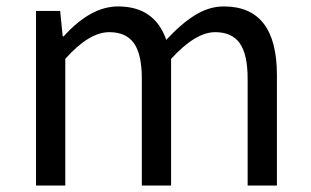

<svg xmlns="http://www.w3.org/2000/svg" viewBox="-20 -577 966 597"><path d="M167 -543 175 -464H178Q262 -557 347 -557Q461 -557 497 -453Q543 -503 586.5 -530Q630 -557 676 -557Q841 -557 841 -344V0H750V-332Q750 -408 725.5 -442.5Q701 -477 649 -477Q588 -477 512 -394V0H421V-332Q421 -408 396.5 -442.5Q372 -477 320 -477Q257 -477 183 -394V0H92V-543Z"/></svg>

Font: Noto Sans SC
Style: Regular
Weight: 400
Designer: Ryoko NISHIZUKA ____ (kana & ideographs); Paul D. Hunt (Latin, Greek & Cyrillic); Wenlong ZHANG ___ (bopomofo); Sandoll 
Foundry: Adobe Systems Incorporated
Version: Version 1.004